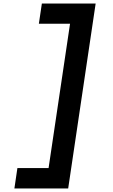

<svg xmlns="http://www.w3.org/2000/svg" viewBox="-20 -858 640 1087"><path d="M61.5 209 78.5 93.5H255L376.5 -723.5H200L217 -838H521.5L366 209Z"/></svg>

Font: JuliaMono ExtraBold
Style: Italic
Weight: 800
Italic angle: -9°
Monospace: yes
Designer: cormullion
Foundry: corm
Version: Version 0.057; ttfautohint (v1.8.4)